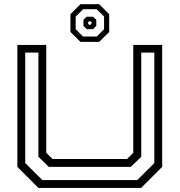

<svg xmlns="http://www.w3.org/2000/svg" viewBox="-20 -920 879 940"><path d="M168 0 65 -103V-700H206.5V-172L237 -141.5H602L632.5 -172V-700H774V-103L671 0ZM187.5 -38.5H652L735.5 -121.5V-662.5H671.5V-152.5L620.5 -103H219L168 -152.5V-662.5H103.5V-121.5ZM374 -715 325 -763.5V-850.5L374 -899.5H465.5L514.5 -850.5V-763.5L465.5 -715ZM387 -741H453.5L489.5 -777V-839L453.5 -875H387L350.5 -839V-777ZM404 -777.5 388.5 -793.5V-822.5L404 -838H436L451.5 -822.5V-793.5L436 -777.5ZM415.5 -799H424L428 -803.5V-811.5L424 -815.5H415.5L411.5 -811.5V-803.5Z"/></svg>

Font: Tourney Expanded
Style: Regular
Weight: 400
Width: 7
Designer: Tyler Finck
Foundry: Etcetera Type Co
Version: Version 1.010; ttfautohint (v1.8.3)